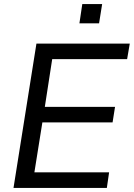

<svg xmlns="http://www.w3.org/2000/svg" viewBox="-20 -918 654 938"><path d="M46 0 158 -705H614L601 -629H235L199 -396H542L530 -320H187L148 -76H513L502 0ZM368 -804 382 -898H479L464 -804Z"/></svg>

Font: Mulish ExtraLight Medium
Style: Italic
Weight: 500
Italic angle: -9°
Version: Version 3.603